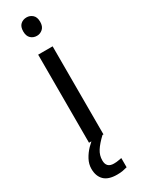

<svg xmlns="http://www.w3.org/2000/svg" viewBox="-249 -765 757 1012"><g transform="rotate(-30 129.0 -258.5)"><path d="M173 -536V0H85V-536ZM130 -737Q150 -737 165.5 -723.5Q181 -710 181 -681Q181 -653 165.5 -639Q150 -625 130 -625Q108 -625 93 -639Q78 -653 78 -681Q78 -710 93 -723.5Q108 -737 130 -737ZM99 116Q99 161 144 161Q161 161 172.5 158.5Q184 156 192 155V211Q178 215 164 217.5Q150 220 130 220Q77 220 52 195Q27 170 27 126Q27 97 41.5 70Q56 43 77.5 21Q99 -1 119 -15L167 0Q133 32 116 58.5Q99 85 99 116Z"/></g></svg>

Font: Noto Sans Hebrew Droid
Style: Regular
Weight: 400
Designer: Monotype Design Team
Foundry: Monotype Imaging Inc.
Version: Version 1.100